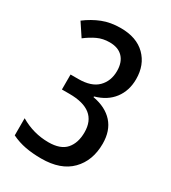

<svg xmlns="http://www.w3.org/2000/svg" viewBox="-180 -818 823 922"><g transform="rotate(30 231.5 -357.0)"><path d="M196 10Q148 10 108 2.5Q68 -5 31 -23V-118Q104 -75 187 -75Q254 -75 284 -109.5Q314 -144 314 -203Q314 -327 159 -327H117V-410H160Q232 -410 267 -445Q302 -480 302 -536Q302 -584 276.5 -611Q251 -638 203 -638Q166 -638 136 -624Q106 -610 76 -587L29 -658Q70 -689 114.5 -706.5Q159 -724 215 -724Q303 -724 352 -675.5Q401 -627 401 -548Q401 -484 366.5 -438.5Q332 -393 267 -375V-371Q339 -358 378 -314.5Q417 -271 417 -199Q417 -105 360.5 -47.5Q304 10 196 10Z"/></g></svg>

Font: Noto Sans Devanagari UI Condensed Medium
Style: Regular
Weight: 500
Width: 3
Designer: Jelle Bosma - Monotype Design Team
Foundry: Monotype Imaging Inc.
Version: Version 2.003